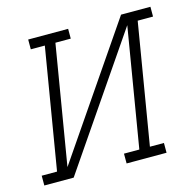

<svg xmlns="http://www.w3.org/2000/svg" viewBox="-118 -616 711 701"><g transform="rotate(-15 237.5 -265.0)"><path d="M-34 0V-37H24L100 -493H47V-530H198V-493H140L65 -43L398 -530H509V-493H451L375 -37H428V0H277V-37H335L410 -487L77 0Z"/></g></svg>

Font: Iosevka Slab XLtObl
Style: Regular
Weight: 200
Italic angle: -9°
Monospace: yes
Designer: Belleve Invis
Foundry: Belleve Invis
Version: Version 11.1.1; ttfautohint (v1.8.3)